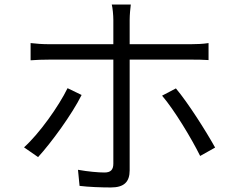

<svg xmlns="http://www.w3.org/2000/svg" viewBox="-20 -801 1040 847"><path d="M557 -781H473C477 -767 480 -733 480 -713V-606H197C166 -606 142 -608 115 -611V-535C141 -537 167 -538 198 -538H480V-79C480 -52 468 -40 441 -40C414 -40 368 -44 324 -52L331 19C370 24 429 26 469 26C528 26 552 1 552 -50V-538H823C846 -538 875 -538 900 -536V-611C876 -607 844 -606 822 -606H552V-713C552 -734 555 -767 557 -781ZM756 -411 695 -379C749 -316 825 -190 863 -113L929 -150C889 -222 810 -347 756 -411ZM340 -382 278 -412C239 -332 153 -211 86 -151L148 -108C205 -170 298 -297 340 -382Z"/></svg>

Font: Source Han Sans JP Normal
Style: Regular
Weight: 350
Designer: Ryoko NISHIZUKA 西塚涼子 (kana, bopomofo & ideographs); Paul D. Hunt (Latin, Greek & Cyrillic); Sandoll Communications 산돌커뮤니
Foundry: Adobe
Version: Version 2.002;hotconv 1.0.116;makeotfexe 2.5.65601